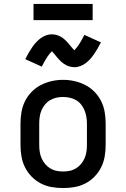

<svg xmlns="http://www.w3.org/2000/svg" viewBox="-20 -946 640 974"><path d="M300 8Q271 8 242 3Q213 -2 187 -15.5Q161 -29 140.5 -50Q120 -71 107 -97Q94 -123 89 -152Q84 -181 84 -210V-320Q84 -349 89 -378Q94 -407 107 -433Q120 -459 140.5 -480Q161 -501 187 -514.5Q213 -528 242 -534.5Q271 -541 300 -541Q329 -541 358 -534.5Q387 -528 413 -514.5Q439 -501 459.5 -480Q480 -459 493 -433Q506 -407 511 -378Q516 -349 516 -320V-210Q516 -181 511 -152Q506 -123 493 -97Q480 -71 459.5 -50Q439 -29 413 -15.5Q387 -2 358 3Q329 8 300 8ZM300 -76Q317 -76 334 -79.5Q351 -83 365.5 -92Q380 -101 391 -114Q402 -127 409 -143Q416 -159 418.5 -176Q421 -193 421 -210V-320Q421 -337 418 -354Q415 -371 408.5 -387Q402 -403 391 -416.5Q380 -430 365 -438.5Q350 -447 333 -450.5Q316 -454 298 -454Q281 -454 264.5 -450Q248 -446 233.5 -437.5Q219 -429 208 -415.5Q197 -402 190.5 -386.5Q184 -371 181.5 -354Q179 -337 179 -320V-210Q179 -193 181.5 -176Q184 -159 191 -143Q198 -127 209 -114Q220 -101 234.5 -92Q249 -83 266 -79.5Q283 -76 300 -76ZM357 -605Q350 -605 342.5 -606.5Q335 -608 328.5 -610Q322 -612 315 -616Q308 -620 302.5 -623.5Q297 -627 291 -632.5Q285 -638 280 -643.5Q275 -649 271 -653.5Q267 -658 261.5 -665Q256 -672 251 -677.5Q246 -683 243 -686Q231 -674 219 -656Q207 -638 192 -608L108 -646Q117 -664 126 -679Q135 -694 143.5 -706.5Q152 -719 161.5 -729.5Q171 -740 183.5 -750Q196 -760 211.5 -766Q227 -772 243 -772Q249 -772 255 -771Q261 -770 267 -768.5Q273 -767 278.5 -764.5Q284 -762 289.5 -759Q295 -756 299.5 -752.5Q304 -749 309 -744.5Q314 -740 318.5 -735.5Q323 -731 326.5 -726.5Q330 -722 333.5 -718Q337 -714 341 -709Q345 -704 349.5 -699Q354 -694 357 -691Q369 -703 381 -721Q393 -739 408 -769L492 -731Q483 -713 474 -698Q465 -683 456.5 -670.5Q448 -658 438.5 -647.5Q429 -637 416.5 -627Q404 -617 388.5 -611Q373 -605 357 -605ZM150 -844V-926H450V-844Z"/></svg>

Font: Iosevka Curly Slab MdEx
Style: Regular
Weight: 500
Width: 7
Monospace: yes
Designer: Belleve Invis
Foundry: Belleve Invis
Version: Version 11.1.0; ttfautohint (v1.8.3)